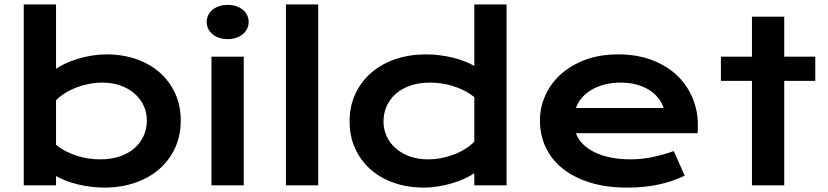

<svg xmlns="http://www.w3.org/2000/svg" viewBox="-20 -830 3710 860"><path d="M86.4 -810.1H231V-522Q250 -535.2 275.9 -546.9Q301.8 -558.6 331.5 -567.4Q361.3 -576.2 393.1 -581.3Q424.8 -586.4 456.5 -586.4Q529.8 -586.4 591.1 -564.9Q652.3 -543.5 696.3 -504.4Q740.2 -465.3 764.9 -410.9Q789.6 -356.4 789.6 -290.5Q789.6 -221.7 763.7 -166.3Q737.8 -110.8 692.1 -71.5Q646.5 -32.2 583.7 -11Q521 10.3 447.8 10.3Q416.5 10.3 386 6.3Q355.5 2.4 327.4 -4.4Q299.3 -11.2 274.7 -20.8Q250 -30.3 231 -41.5V0H86.4ZM231 -181.2Q252.9 -163.6 277.3 -151.4Q301.8 -139.2 327.1 -131.3Q352.5 -123.5 378.4 -119.9Q404.3 -116.2 428.7 -116.2Q478.5 -116.2 517.3 -129.6Q556.2 -143.1 582.8 -166.5Q609.4 -189.9 623.5 -221.7Q637.7 -253.4 637.7 -290.5Q637.7 -325.2 623.8 -356Q609.9 -386.7 583.7 -409.9Q557.6 -433.1 520.8 -446.5Q483.9 -460 438 -460Q408.7 -460 379.4 -454.3Q350.1 -448.7 323 -438.5Q295.9 -428.2 272.2 -413.6Q248.5 -398.9 231 -380.9Z M999.5 -654.8Q978 -654.8 960.7 -660.9Q943.4 -667 931.2 -677.5Q918.9 -688 912.4 -701.9Q905.8 -715.8 905.8 -731.4Q905.8 -747.6 912.4 -761.5Q918.9 -775.4 931.2 -785.6Q943.4 -795.9 960.7 -802Q978 -808.1 999.5 -808.1Q1021.5 -808.1 1038.8 -802Q1056.2 -795.9 1068.4 -785.6Q1080.6 -775.4 1087.2 -761.5Q1093.8 -747.6 1093.8 -731.4Q1093.8 -715.8 1087.2 -701.9Q1080.6 -688 1068.4 -677.5Q1056.2 -667 1038.8 -660.9Q1021.5 -654.8 999.5 -654.8ZM927.2 -576.2H1071.8V0H927.2Z M1260.7 -810.1H1405.3V0H1260.7Z M1545.9 -285.6Q1545.9 -354.5 1571.8 -409.9Q1597.7 -465.3 1643.3 -504.6Q1689 -543.9 1751.7 -565.2Q1814.5 -586.4 1887.7 -586.4Q1918.9 -586.4 1949.5 -582.5Q1980 -578.6 2008.1 -571.8Q2036.1 -564.9 2060.8 -555.4Q2085.4 -545.9 2104.5 -534.7V-810.1H2249V0H2104.5V-54.2Q2085.4 -41 2059.6 -29.3Q2033.7 -17.6 2003.9 -8.8Q1974.1 0 1942.1 5.1Q1910.2 10.3 1878.9 10.3Q1805.7 10.3 1744.4 -11.2Q1683.1 -32.7 1639.2 -71.8Q1595.2 -110.8 1570.6 -165.3Q1545.9 -219.7 1545.9 -285.6ZM1697.8 -285.6Q1697.8 -251 1711.7 -220.2Q1725.6 -189.5 1751.7 -166.3Q1777.8 -143.1 1814.7 -129.6Q1851.6 -116.2 1897.5 -116.2Q1926.8 -116.2 1956.1 -121.8Q1985.4 -127.4 2012.5 -137.7Q2039.6 -147.9 2063.2 -162.6Q2086.9 -177.2 2104.5 -195.3V-395Q2082.5 -412.6 2058.1 -424.8Q2033.7 -437 2008.3 -444.8Q1982.9 -452.6 1957 -456.3Q1931.2 -460 1906.7 -460Q1856.9 -460 1818.1 -446.5Q1779.3 -433.1 1752.7 -409.7Q1726.1 -386.2 1711.9 -354.5Q1697.8 -322.8 1697.8 -285.6Z M2398.4 -290Q2398.4 -348.6 2422.4 -402.1Q2446.3 -455.6 2491.2 -496.6Q2536.1 -537.6 2601.3 -562Q2666.5 -586.4 2749.5 -586.4Q2832 -586.4 2898.2 -561.8Q2964.4 -537.1 3010.5 -494.1Q3056.6 -451.2 3081.3 -393.1Q3106 -335 3106 -268.6Q3106 -260.3 3105.7 -250.7Q3105.5 -241.2 3104.5 -233.4H2559.6Q2568.8 -207.5 2589.6 -186Q2610.4 -164.6 2641.6 -148.9Q2672.9 -133.3 2713.9 -124.8Q2754.9 -116.2 2804.7 -116.2Q2854.5 -116.2 2903.8 -126.7Q2953.1 -137.2 2998 -153.3L3046.9 -43Q3018.6 -29.8 2989.5 -19.8Q2960.4 -9.8 2929 -3.2Q2897.5 3.4 2863 6.8Q2828.6 10.3 2790.5 10.3Q2693.4 10.3 2620.1 -13.2Q2546.9 -36.6 2497.6 -77.1Q2448.2 -117.7 2423.3 -172.4Q2398.4 -227.1 2398.4 -290ZM2952.6 -346.2Q2944.8 -370.1 2928.5 -390.9Q2912.1 -411.6 2887.7 -427Q2863.3 -442.4 2831.1 -451.2Q2798.8 -460 2760.3 -460Q2719.2 -460 2685.5 -450.7Q2651.9 -441.4 2626.5 -425.8Q2601.1 -410.2 2584.2 -389.6Q2567.4 -369.1 2559.6 -346.2Z M3348.1 -467.8H3209V-576.2H3348.1V-755.4H3492.7V-576.2H3631.8V-467.8H3492.7V0H3348.1Z"/></svg>

Font: Krona One
Style: Regular
Weight: 400
Version: Version 1.003